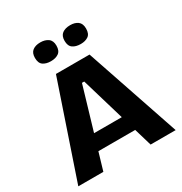

<svg xmlns="http://www.w3.org/2000/svg" viewBox="-198 -1021 1108 1168"><g transform="rotate(-30 356.0 -437.0)"><path d="M14 0 238 -660H474L698 0H522L364 -534H348L190 0ZM147 -124V-232H589V-124ZM461 -742Q426 -742 405 -757Q384 -772 384 -808Q384 -843 405 -858.5Q426 -874 461 -874Q494 -874 514.5 -858.5Q535 -843 535 -808Q535 -771 514 -756.5Q493 -742 461 -742ZM251 -742Q218 -742 197 -756.5Q176 -771 176 -808Q176 -843 196.5 -858.5Q217 -874 251 -874Q284 -874 305.5 -858.5Q327 -843 327 -808Q327 -772 306 -757Q285 -742 251 -742Z"/></g></svg>

Font: Bricolage Grotesque 96pt ExtraBold ExtraBold
Style: Regular
Weight: 800
Version: Version 1.001;gftools[0.9.33.dev8+g029e19f]